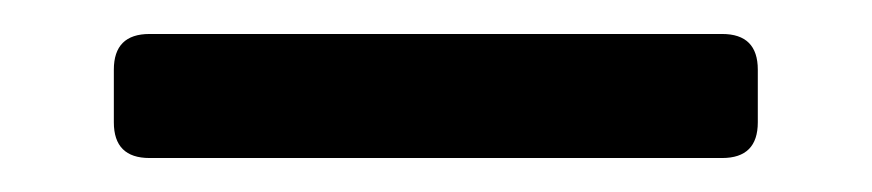

<svg xmlns="http://www.w3.org/2000/svg" viewBox="-20 -353 513 113"><path d="M47 -281V-312Q47 -333 68 -333H405Q426 -333 426 -312V-281Q426 -260 405 -260H68Q47 -260 47 -281Z"/></svg>

Font: Mitr Light
Style: Regular
Weight: 300
Designer: Thanarat Vachiruckul
Foundry: Cadson Demak
Version: Version 1.002